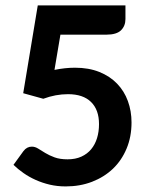

<svg xmlns="http://www.w3.org/2000/svg" viewBox="-20 -668 547 695"><path d="M28.8 0ZM434.1 -599.1Q434.1 -574.2 418 -558.3Q401.9 -542.5 364.7 -542.5H198.7L177.2 -415Q215.8 -422.9 251.5 -422.9Q301.3 -422.9 339.6 -407.5Q377.9 -392.1 403.8 -365.2Q429.7 -338.4 442.9 -302.2Q456.1 -266.1 456.1 -224.6Q456.1 -172.9 438.2 -130.1Q420.4 -87.4 388.7 -57.1Q356.9 -26.9 313.2 -10Q269.5 6.8 217.8 6.8Q187.5 6.8 160.4 0.5Q133.3 -5.9 109.4 -16.6Q85.4 -27.3 65.2 -41.5Q44.9 -55.7 28.8 -71.3L64.9 -121.1Q77.1 -137.2 95.2 -137.2Q106.9 -137.2 118.2 -130.1Q129.4 -123 143.8 -114.3Q158.2 -105.5 177.5 -98.4Q196.8 -91.3 224.6 -91.3Q253.4 -91.3 274.7 -101.1Q295.9 -110.8 310.1 -127.9Q324.2 -145 331.3 -168.2Q338.4 -191.4 338.4 -218.8Q338.4 -270.5 309.6 -298.8Q280.8 -327.1 226.1 -327.1Q204.1 -327.1 181.6 -323Q159.2 -318.8 136.7 -310.5L64 -330.6L116.7 -648.4H434.1Z"/></svg>

Font: Carlito
Style: Bold
Weight: 700
Designer: Lukasz Dziedzic
Foundry: tyPoland Lukasz Dziedzic
Version: Version 1.104